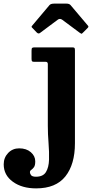

<svg xmlns="http://www.w3.org/2000/svg" viewBox="-152 -782 518 1062"><path d="M101.5 -440H39Q28.5 -440 25.5 -442.8Q22.5 -445.5 22.5 -456.5V-501.5Q22.5 -514 25.8 -517Q29 -520 41 -520H247.5Q257 -520 259.8 -517Q262.5 -514 262.5 -504.5V10.5Q262.5 127 209.8 193.5Q157 260 48 260Q-30.5 260 -81 223.2Q-131.5 186.5 -131.5 127Q-131.5 90 -107 64.2Q-82.5 38.5 -46 38.5Q-6 38.5 18.5 59.8Q43 81 43 110.5Q43 133.5 35.5 143.2Q28 153 20.8 157.8Q13.5 162.5 13.5 170.5Q13.5 178.5 20 187Q26.5 195.5 47 195.5Q86.5 195.5 102.2 169.5Q118 143.5 119.2 101.2Q120.5 59 116.5 9.5Q112.5 -40 112.5 -87V-427Q112.5 -440 101.5 -440ZM51 -602.5 28.5 -626Q22.5 -631.5 22.5 -633.8Q22.5 -636 27.5 -642L121.5 -753.5Q128.5 -762 148 -762H215.5Q231.5 -762 238.5 -753.5L334.5 -640Q340 -634.5 333 -627.5L306 -600.5Q300.5 -595 298.5 -595.2Q296.5 -595.5 290 -600L192.5 -672.5Q179.5 -682 167.5 -673L69 -599.5Q60.5 -593 51 -602.5Z"/></svg>

Font: Besley
Style: Bold
Weight: 700
Designer: Owen Earl
Foundry: indestructible type*
Version: Version 2.001; ttfautohint (v1.8.3)